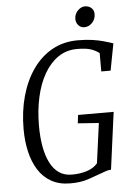

<svg xmlns="http://www.w3.org/2000/svg" viewBox="-61 -973 710 1027"><g transform="rotate(-5 293.5 -460.0)"><path d="M275 8Q215.5 8 173 -16Q130.5 -40 103.5 -82.5Q76.5 -125 63.5 -181.5Q50.5 -238 50.5 -302.5Q50.5 -398 73.2 -479.5Q96 -561 138.8 -622Q181.5 -683 242.5 -717Q303.5 -751 380 -751Q424.5 -751 457 -746.2Q489.5 -741.5 512.5 -735.2Q535.5 -729 551 -724Q555.5 -722.5 560.2 -721Q565 -719.5 569 -718L541.5 -574H491.5V-672.5Q474.5 -686 448.5 -695.5Q422.5 -705 372.5 -705Q315.5 -705 271.2 -674.8Q227 -644.5 196.2 -591Q165.5 -537.5 149.8 -466.5Q134 -395.5 134 -313Q134 -251.5 143.2 -201Q152.5 -150.5 171 -114Q189.5 -77.5 218.2 -57.8Q247 -38 287 -38Q332.5 -38 368.8 -50Q405 -62 425.5 -86.5L454.5 -300.5L342 -308.5L347.5 -353H538.5L497.5 -46Q484.5 -45.5 470.5 -41Q456.5 -36.5 438.5 -29.5Q409.5 -18.5 369.8 -5.2Q330 8 275 8ZM422 -817.5Q409.5 -817.5 399.2 -824Q389 -830.5 383.2 -841.5Q377.5 -852.5 377.5 -866.5Q378.5 -893 396.2 -910.8Q414 -928.5 434 -928.5Q456 -928.5 469.8 -915.2Q483.5 -902 482.5 -881.5Q482 -855 464 -836.2Q446 -817.5 422 -817.5Z"/></g></svg>

Font: Merriweather 24pt SemiCondensed Light
Style: Italic
Weight: 300
Width: 4
Italic angle: -7.8°
Designer: Eben Sorkin
Foundry: Eben Sorkin
Version: Version 2.101